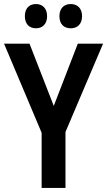

<svg xmlns="http://www.w3.org/2000/svg" viewBox="-20 -930 530 950"><path d="M103 -850C103 -810 126 -790 158 -790C190 -790 213 -811 213 -850C213 -889 190 -910 158 -910C126 -910 103 -890 103 -850ZM274 -850C274 -810 297 -790 330 -790C363 -790 386 -811 386 -850C386 -889 363 -910 330 -910C298 -910 274 -890 274 -850ZM246 -406 126 -714H0L186 -273V0H304V-277L490 -714H365Z"/></svg>

Font: Noto Sans Telugu Condensed SemiBold
Style: Regular
Weight: 600
Width: 3
Designer: Jelle Bosma - Monotype Design Team
Foundry: Monotype Imaging Inc.
Version: Version 2.005